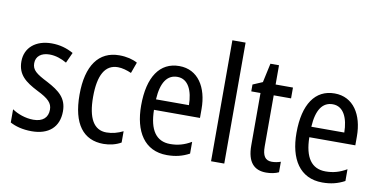

<svg xmlns="http://www.w3.org/2000/svg" viewBox="-73 -969 2353 1188"><g transform="rotate(10 1103.0 -375.0)"><path d="M345 -145C345 -228 296 -266 219 -307C144 -345 118 -365 118 -408C118 -450 150 -477 203 -477C241 -477 278 -464 311 -445L341 -511C300 -534 255 -547 204 -547C105 -547 38 -492 38 -405C38 -321 89 -283 167 -243C240 -207 264 -182 264 -141C264 -92 233 -62 173 -62C123 -62 72 -81 39 -104V-21C72 -3 117 10 175 10C281 10 345 -45 345 -145Z M626 10C665 10 706 0 736 -18V-89C704 -73 669 -63 632 -63C553 -63 513 -131 513 -266C513 -403 553 -473 633 -473C660 -473 691 -464 718 -452L743 -521C714 -537 675 -547 629 -547C500 -547 428 -448 428 -265C428 -80 500 10 626 10Z M1006 -546C884 -546 815 -445 815 -265C815 -102 883 10 1025 10C1079 10 1122 -1 1165 -24V-98C1121 -72 1080 -61 1033 -61C945 -61 900 -125 898 -252H1187V-308C1187 -444 1124 -546 1006 -546ZM1006 -478C1075 -478 1105 -407 1106 -318H899C905 -425 942 -478 1006 -478Z M1384 0V-760H1301V0Z M1671 -62C1629 -62 1612 -90 1612 -148V-469H1721V-537H1612V-658H1558L1532 -538L1471 -512V-469H1529V-140C1529 -34 1573 10 1648 10C1678 10 1707 4 1727 -6V-72C1711 -66 1690 -62 1671 -62Z M1982 -546C1860 -546 1791 -445 1791 -265C1791 -102 1859 10 2001 10C2055 10 2098 -1 2141 -24V-98C2097 -72 2056 -61 2009 -61C1921 -61 1876 -125 1874 -252H2163V-308C2163 -444 2100 -546 1982 -546ZM1982 -478C2051 -478 2081 -407 2082 -318H1875C1881 -425 1918 -478 1982 -478Z"/></g></svg>

Font: Noto Sans Kannada Condensed
Style: Regular
Weight: 400
Width: 3
Designer: Jelle Bosma - Monotype Design Team
Foundry: Monotype Imaging Inc.
Version: Version 2.005